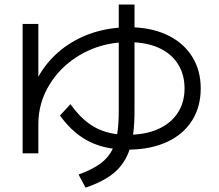

<svg xmlns="http://www.w3.org/2000/svg" viewBox="-20 -779 978 858"><path d="M81.1 -671.9H151.4V-436Q185.5 -497.6 239.5 -544.9Q293.5 -592.3 362.8 -620.6Q432.1 -648.9 510.7 -655.3V-758.8H581.1V-656.7Q670.9 -652.3 737.8 -617.4Q804.7 -582.5 840.8 -522.5Q877 -462.4 877 -383.8Q877 -301.8 838.4 -240.5Q799.8 -179.2 728 -145.5Q656.2 -111.8 559.1 -110.4Q537.6 -47.4 491 -7.8Q444.3 31.7 362.3 59.6L331.1 1Q393.1 -21.5 429.2 -48.3Q465.3 -75.2 484.4 -114.7Q410.2 -125 352.8 -161.1Q295.4 -197.3 248 -262.7L294.9 -313.5Q339.4 -251 389.2 -219Q439 -187 503.4 -179.2Q510.7 -219.7 510.7 -284.2V-588.9Q410.6 -579.1 328.6 -528.1Q246.6 -477.1 199 -397.2Q151.4 -317.4 151.4 -224.6V-93.8H81.1ZM804.7 -383.8Q804.7 -443.8 777.6 -489Q750.5 -534.2 700.2 -560.1Q649.9 -585.9 581.1 -589.8V-284.2Q581.1 -223.1 574.7 -177.2Q646 -181.2 697.8 -207.5Q749.5 -233.9 777.1 -279.1Q804.7 -324.2 804.7 -383.8Z"/></svg>

Font: Pretendard JP
Style: Regular
Weight: 400
Designer: Base glyphs from Inter by Rasmus Andersson; Hangeul glyphs from Noto Sans CJK(Source Han Sans) by Jang Soo-young and Kan
Foundry: Kil Hyung-jin
Version: Version 1.309